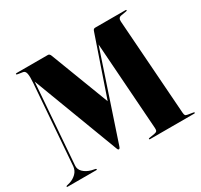

<svg xmlns="http://www.w3.org/2000/svg" viewBox="-157 -892 1137 1084"><g transform="rotate(-30 412.0 -350.0)"><path d="M185.5 -3.5Q185.5 0 181.5 0H-6.5Q-11 0 -11 -3.5Q-11 -6 -5.5 -8L14 -13Q39.5 -21 58 -39.2Q76.5 -57.5 79 -84L118.5 -605Q121.5 -644 117.8 -663.8Q114 -683.5 100 -686L68 -691Q59 -692.5 59 -696Q59 -700 66 -700H269.5Q280 -700 285.5 -685.5L431 -305L560 -681.5Q563.5 -693 567.2 -696.5Q571 -700 577.5 -700H775.5Q780.5 -700 780.5 -696.5Q780.5 -693 774 -692L739 -686Q718.5 -682.5 720.5 -656.5L764.5 -39.5Q765.5 -25 769 -20.2Q772.5 -15.5 784 -13.5L818 -8Q824.5 -7 824.5 -3.5Q824.5 0 819.5 0H531.5Q526 0 526 -3.5Q526 -7 533 -8L566.5 -13.5Q578.5 -15.5 583 -21Q587.5 -26.5 586.5 -40L546.5 -608L361 -52.5Q358 -43 355.2 -40.5Q352.5 -38 350 -38Q347.5 -38 345 -40.8Q342.5 -43.5 339.5 -52.5L129.5 -607L90 -82.5Q88 -58 106.5 -40Q125 -22 155 -13.5L180.5 -8Q185.5 -6.5 185.5 -3.5Z"/></g></svg>

Font: Fraunces 144pt
Style: Bold
Weight: 700
Version: Version 1.000;[b76b70a41]